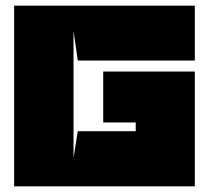

<svg xmlns="http://www.w3.org/2000/svg" viewBox="-20 -659 740 679"><path d="M255 -445 240 -550V-100L255 -195H460V-226H345V-406H669V0H30V-639H669V-445Z"/></svg>

Font: Banana Brick
Style: Regular
Weight: 400
Designer: artmaker
Foundry: artmaker
Version: Version 4.000 2011 initial release